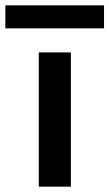

<svg xmlns="http://www.w3.org/2000/svg" viewBox="-78 -698 409 718"><path d="M67 0V-502H187V0ZM-58 -592V-678H311V-592Z"/></svg>

Font: DM Sans 16pt SemiBold
Style: Regular
Weight: 600
Version: Version 4.004;gftools[0.9.30]